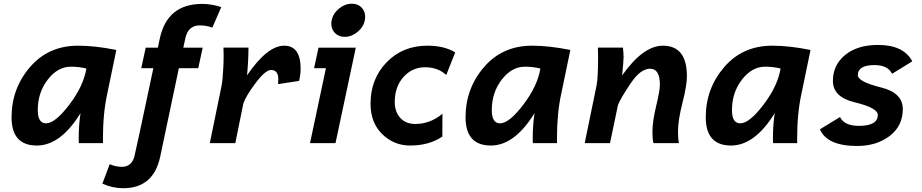

<svg xmlns="http://www.w3.org/2000/svg" viewBox="-20 -768 4944 1030"><path d="M227.1 -106.4Q275.9 -106.4 352.1 -206.8Q428.2 -307.1 443.4 -400.4Q404.3 -410.2 360.4 -410.2Q289.6 -410.2 236.1 -340.8Q182.6 -271.5 182.6 -177.2Q182.6 -106.4 227.1 -106.4ZM177.7 12.7Q42 12.7 42 -138.7Q42 -293 140.9 -408Q239.7 -522.9 398.9 -522.9Q490.7 -522.9 604 -500L555.7 -266.6Q532.2 -161.1 532.2 -23.4L532.7 0H402.8Q402.3 -11.2 402.3 -27.3Q402.3 -99.1 412.1 -161.1Q304.7 12.7 177.7 12.7Z M641.1 241.7Q584.5 241.7 529.3 217.3L568.4 112.8Q600.6 127 633.8 127Q685.1 127 700.7 72.3Q706.5 52.2 802.7 -402.3H737.8L761.7 -512.2H826.7L837.4 -562Q877.4 -747.1 1064.9 -747.1Q1114.3 -747.1 1167 -730L1119.1 -620.1Q1086.4 -631.8 1051.3 -631.8Q989.3 -631.8 974.1 -562L963.4 -512.2H1067.4L1043.5 -402.3H939.5L839.8 70.8Q804.2 241.7 641.1 241.7Z M1242.2 0H1105.5L1168.9 -309.1Q1174.3 -336.9 1177.7 -401.4Q1179.7 -432.1 1179.7 -472.7L1178.7 -512.7H1313Q1313 -482.9 1311 -442.4Q1308.1 -389.2 1305.2 -363.8Q1414.1 -522.9 1504.4 -522.9Q1592.8 -522.9 1592.8 -398.4Q1592.8 -369.6 1584.5 -334L1471.7 -316.9Q1473.1 -328.6 1473.1 -344.2Q1472.2 -392.6 1434.1 -392.6Q1404.3 -392.6 1352.3 -324Q1300.3 -255.4 1285.6 -213.4Z M1829.6 -570.3Q1793 -570.3 1772 -596.7Q1757.3 -614.7 1757.3 -642.1Q1757.3 -650.4 1759.3 -659.2Q1767.1 -696.3 1798.8 -722.2Q1830.6 -748 1867.2 -748Q1903.3 -748 1924.3 -722.2Q1939 -703.6 1939 -677.7Q1939 -668.5 1937 -659.2Q1929.7 -622.6 1897.7 -596.4Q1865.7 -570.3 1829.6 -570.3ZM1779.8 0H1643.1L1728.5 -402.3H1665L1688.5 -512.2H1888.7Z M2179.7 12.7Q2093.8 12.7 2030.8 -48.1Q1967.8 -108.9 1967.8 -211.9Q1967.8 -344.7 2054 -433.8Q2140.1 -522.9 2272.5 -522.9Q2363.8 -522.9 2421.9 -486.8L2374 -365.7Q2329.1 -407.2 2260.7 -407.2Q2191.4 -407.2 2144.5 -355Q2097.7 -302.7 2097.7 -220.7Q2097.7 -168.5 2127.2 -135.7Q2156.7 -103 2208 -103Q2287.6 -103 2353.5 -157.7L2353 -35.2Q2282.2 12.7 2179.7 12.7Z M2662.6 -106.4Q2711.4 -106.4 2787.6 -206.8Q2863.8 -307.1 2878.9 -400.4Q2839.8 -410.2 2795.9 -410.2Q2725.1 -410.2 2671.6 -340.8Q2618.2 -271.5 2618.2 -177.2Q2618.2 -106.4 2662.6 -106.4ZM2613.3 12.7Q2477.5 12.7 2477.5 -138.7Q2477.5 -293 2576.4 -408Q2675.3 -522.9 2834.5 -522.9Q2926.3 -522.9 3039.6 -500L2991.2 -266.6Q2967.8 -161.1 2967.8 -23.4L2968.3 0H2838.4Q2837.9 -11.2 2837.9 -27.3Q2837.9 -99.1 2847.7 -161.1Q2740.2 12.7 2613.3 12.7Z M3622.1 0H3485.4Q3480 -21.5 3480 -60.5Q3480 -116.2 3500 -199.2Q3520 -282.2 3520 -313.5Q3520 -399.4 3467.3 -399.4Q3416.5 -399.4 3364.5 -322.8Q3312.5 -246.1 3295.4 -205.6L3252.4 0H3116.7L3180.2 -309.1Q3188.5 -350.1 3188.5 -460Q3188.5 -484.9 3187.5 -512.7H3321.8Q3325.2 -485.8 3325.2 -461.4Q3325.2 -439.5 3317.4 -363.3Q3430.2 -522.9 3536.1 -522.9Q3665 -522.9 3665 -358.9Q3665 -310.5 3641.1 -216.3Q3617.2 -122.1 3617.2 -63.5Q3617.2 -23.4 3622.1 0Z M3951.2 -106.4Q4000 -106.4 4076.2 -206.8Q4152.3 -307.1 4167.5 -400.4Q4128.4 -410.2 4084.5 -410.2Q4013.7 -410.2 3960.2 -340.8Q3906.7 -271.5 3906.7 -177.2Q3906.7 -106.4 3951.2 -106.4ZM3901.9 12.7Q3766.1 12.7 3766.1 -138.7Q3766.1 -293 3865 -408Q3963.9 -522.9 4123 -522.9Q4214.8 -522.9 4328.1 -500L4279.8 -266.6Q4256.3 -161.1 4256.3 -23.4L4256.8 0H4127Q4126.5 -11.2 4126.5 -27.3Q4126.5 -99.1 4136.2 -161.1Q4028.8 12.7 3901.9 12.7Z M4578.1 15.1Q4417.5 15.1 4378.4 -74.2L4486.3 -140.1Q4509.3 -92.8 4587.4 -92.8Q4689 -92.8 4689 -151.4Q4689 -189.5 4564.9 -219.2Q4448.2 -247.1 4448.2 -334Q4448.2 -419.4 4513.9 -473.1Q4579.6 -526.9 4690.4 -526.9Q4827.6 -526.9 4874 -439L4765.6 -372.1Q4742.7 -418.9 4671.4 -418.9Q4582 -418.9 4582 -365.2Q4582 -329.6 4706.5 -298.8Q4823.2 -270 4823.2 -183.1Q4823.2 -92.8 4752.9 -38.8Q4682.6 15.1 4578.1 15.1Z"/></svg>

Font: Cadman
Style: Bold Italic
Weight: 700
Italic angle: -12°
Designer: Paul James MIller
Foundry: High-Logic / Made with FontCreator
Version: Version 2.114;March 28, 2021;FontCreator 13.0.0.2683 64-bit